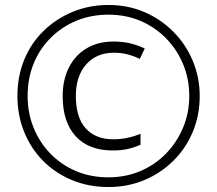

<svg xmlns="http://www.w3.org/2000/svg" viewBox="-20 -743 872 772"><path d="M416 9Q336 9 269 -19Q202 -47 153 -96.5Q104 -146 77 -213Q50 -280 50 -357Q50 -436 77.5 -503Q105 -570 155.5 -619Q206 -668 272.5 -695.5Q339 -723 416 -723Q494 -723 560.5 -694.5Q627 -666 677 -615.5Q727 -565 755 -498.5Q783 -432 783 -357Q783 -279 755 -212.5Q727 -146 677 -96.5Q627 -47 560.5 -19Q494 9 416 9ZM416 -30Q485 -30 544 -55Q603 -80 647 -125Q691 -170 716 -229.5Q741 -289 741 -357Q741 -424 717 -483Q693 -542 649 -587.5Q605 -633 546 -658.5Q487 -684 416 -684Q346 -684 287 -659.5Q228 -635 183.5 -590.5Q139 -546 115 -486.5Q91 -427 91 -357Q91 -290 114.5 -231Q138 -172 181.5 -126.5Q225 -81 284.5 -55.5Q344 -30 416 -30ZM433 -138Q337 -138 284.5 -195Q232 -252 232 -357Q232 -422 257 -471.5Q282 -521 328 -548.5Q374 -576 437 -576Q474 -576 504.5 -568.5Q535 -561 562 -548L542 -506Q518 -518 492.5 -524.5Q467 -531 438 -531Q368 -531 326.5 -484Q285 -437 285 -357Q285 -271 324.5 -227Q364 -183 435 -183Q464 -183 491 -188.5Q518 -194 545 -205V-161Q520 -150 494 -144Q468 -138 433 -138Z"/></svg>

Font: Noto Sans Cherokee Light
Style: Regular
Weight: 300
Designer: Monotype Design Team
Foundry: Monotype Imaging Inc.
Version: Version 2.001; ttfautohint (v1.8.4.7-5d5b)